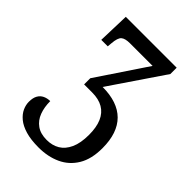

<svg xmlns="http://www.w3.org/2000/svg" viewBox="-215 -803 902 902"><g transform="rotate(45 236.0 -352.0)"><path d="M216 10Q165 10 129.5 -0.5Q94 -11 72.5 -29Q51 -47 41.5 -68Q32 -89 32 -110Q32 -136 41 -152Q50 -168 66 -175.5Q82 -183 101 -183Q101 -143 113 -111Q125 -79 151 -60.5Q177 -42 218 -42Q255 -42 282.5 -58.5Q310 -75 326 -110Q342 -145 342 -200Q342 -250 327.5 -283.5Q313 -317 284 -334Q255 -351 211 -351H158V-392L324 -640H173Q142 -640 128.5 -628.5Q115 -617 112 -578L110 -556H67L72 -714H410V-672L228 -404Q278 -404 316 -391Q354 -378 379.5 -352.5Q405 -327 418 -289Q431 -251 431 -200Q431 -128 403 -81.5Q375 -35 326.5 -12.5Q278 10 216 10Z"/></g></svg>

Font: Noto Serif ExtraCondensed
Style: Regular
Weight: 400
Width: 2
Designer: Monotype Design Team
Foundry: Monotype Imaging Inc.
Version: Version 2.013